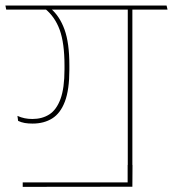

<svg xmlns="http://www.w3.org/2000/svg" viewBox="-35 -646 640 710"><path d="M437 28.5H49V45L454.5 44.5L455 -36H437ZM454.5 -615H437.5V0H454.5ZM368.5 -610.5H584.5L581 -625.5H365ZM-12 -610.5H534L530.5 -625.5H-15ZM152.5 -614.5H130.5Q168 -584.5 185.8 -535.5Q203.5 -486.5 203.5 -404V-389.5Q203.5 -320.5 188.8 -280.2Q174 -240 147.5 -223Q121 -206 84.5 -206Q69.5 -206 56 -208.8Q42.5 -211.5 29.5 -217.5L32 -199Q43.5 -193.5 56.5 -191.2Q69.5 -189 85.5 -189Q127.5 -189 158 -208Q188.5 -227 205 -270.5Q221.5 -314 221.5 -388V-404.5Q221.5 -487.5 203.5 -537Q185.5 -586.5 152.5 -614.5Z"/></svg>

Font: Anek Devanagari Medium Thin
Style: Regular
Weight: 250
Version: Version 1.003